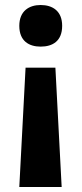

<svg xmlns="http://www.w3.org/2000/svg" viewBox="-20 -566 326 766"><path d="M228 -463C228 -522 190 -546 142 -546C96 -546 57 -522 57 -463C57 -402 96 -380 142 -380C190 -380 228 -402 228 -463ZM82 -296 57 180H226L201 -296Z"/></svg>

Font: Noto Sans Adlam
Style: Bold
Weight: 700
Designer: Mark Jamra, Neil Patel
Foundry: JamraPatel LLC
Version: Version 3.001